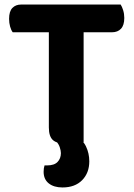

<svg xmlns="http://www.w3.org/2000/svg" viewBox="-20 -626 588 845"><path d="M203 -484 202 -606H511Q517 -597 522 -581Q527 -565 527 -547Q527 -515 512.5 -499.5Q498 -484 473 -484ZM344 -606 345 -484H36Q29 -493 24.5 -509Q20 -525 20 -543Q20 -576 34.5 -591Q49 -606 73 -606ZM195 -511H348V-1Q338 2 318 4.5Q298 7 277 7Q232 7 213.5 -9Q195 -25 195 -65ZM227 -4 308 -33Q344 -12 358.5 18.5Q373 49 373 84Q373 135 341.5 167Q310 199 255 199Q217 199 194.5 181Q172 163 172 130Q172 114 176 102H187Q219 102 233.5 86.5Q248 71 248 48Q248 37 243 22Q238 7 227 -4Z"/></svg>

Font: Baloo Bhaijaan 2
Style: Bold
Weight: 700
Designer: Sanskriti Dholi, Noopur Datye and Ek Type
Foundry: Ek Type
Version: Version 1.701